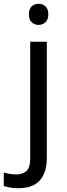

<svg xmlns="http://www.w3.org/2000/svg" viewBox="-75 -757 353 1017"><path d="M22 240Q-3 240 -22 236.5Q-41 233 -55 228V157Q-40 161 -24 164Q-8 167 11 167Q43 167 64 149.5Q85 132 85 83V-536H173V80Q173 130 157 166Q141 202 108 221Q75 240 22 240ZM78 -681Q78 -710 93 -723.5Q108 -737 130 -737Q150 -737 165.5 -723.5Q181 -710 181 -681Q181 -653 165.5 -639Q150 -625 130 -625Q108 -625 93 -639Q78 -653 78 -681Z"/></svg>

Font: Noto Sans Gurmukhi
Style: Regular
Weight: 400
Designer: Jelle Bosma - Monotype Design Team
Foundry: Monotype Imaging Inc.
Version: Version 2.003